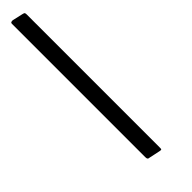

<svg xmlns="http://www.w3.org/2000/svg" viewBox="-6 -196 517 517"><g transform="rotate(45 252.5 62.0)"><path d="M-45 85Q-48 85 -49 83Q-50 81 -50 77L-43 46Q-42 41 -40 40Q-38 39 -35 39H474Q478 39 479 40Q480 41 479 46L472 79Q472 82 470 83.5Q468 85 463 85Z"/></g></svg>

Font: Glory
Style: Italic
Weight: 400
Italic angle: -12°
Designer: Robert Leuschke
Foundry: Robert Leuschke
Version: Version 1.011